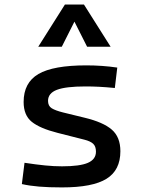

<svg xmlns="http://www.w3.org/2000/svg" viewBox="-20 -815 626 845"><path d="M252.9 9.8Q194.3 9.8 152.6 6.3Q110.8 2.9 76.2 -4.9L87.9 -98.6Q139.2 -90.8 178.5 -86.9Q217.8 -83 252.9 -83Q331.5 -83 366.9 -98.4Q402.3 -113.8 402.3 -147.5Q402.3 -170.9 389.9 -182.4Q377.4 -193.8 351.6 -200.2L232.4 -230.5Q155.8 -250 119.9 -278.8Q84 -307.6 84 -366.2Q84 -451.2 149.2 -489.3Q214.4 -527.3 359.4 -527.3Q430.7 -527.3 496.1 -517.6L485.4 -427.7Q445.8 -431.6 415.5 -433.1Q385.3 -434.6 356.4 -434.6Q269.5 -434.6 230.5 -419.7Q191.4 -404.8 191.4 -371.1Q191.4 -348.6 207.5 -338.6Q223.6 -328.6 256.8 -320.3L352.5 -296.9Q434.1 -277.3 471.9 -244.6Q509.8 -211.9 509.8 -149.4Q509.8 -65.9 448.7 -28.1Q387.7 9.8 252.9 9.8ZM148.4 -609.4 265.6 -794.9H349.6L466.8 -609.4H363.3L307.6 -719.7L252 -609.4Z"/></svg>

Font: Caskaydia Cove
Style: Regular
Weight: 400
Monospace: yes
Designer: Aaron Bell
Foundry: Saja Typeworks
Version: Version 4.300; ttfautohint (v1.8.3)